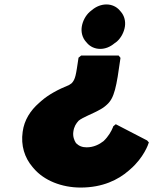

<svg xmlns="http://www.w3.org/2000/svg" viewBox="-20 -817 712 864"><path d="M290 -434C243 -415 199 -392 165 -362L156 -354C117 -320 89 -277 82 -224C73 -162 91 -107 126 -66L132 -59C178 -5 257 27 343 27C442 27 512 -8 559 -49L567 -56C627 -108 648 -169 649 -174L650 -176L642 -185L501 -258L489 -248V-246C481 -226 468 -203 446 -182C427 -167 401 -154 370 -154C350 -154 335 -160 322 -173C314 -185 307 -203 310 -224C313 -247 322 -261 334 -274C355 -291 394 -303 434 -326C441 -330 447 -334 453 -339L461 -346C495 -376 504 -426 522 -555V-557L514 -567H345L333 -557V-555C322 -482 320 -460 302 -442C301 -441 295 -437 290 -434ZM542 -697C546 -722 539 -747 524 -764L518 -771C504 -787 483 -797 459 -797C436 -797 413 -788 394 -772L384 -764C365 -747 352 -722 348 -697C344 -672 351 -647 366 -630L372 -623C386 -607 407 -597 431 -597C454 -597 476 -606 495 -622L506 -630C525 -647 538 -672 542 -697Z"/></svg>

Font: Hussar Woodtype
Style: UltraObl
Weight: 900
Foundry: Cannot Into Space Fonts
Version: Version 1.07